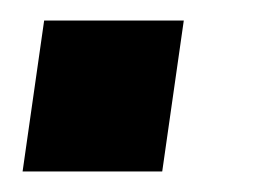

<svg xmlns="http://www.w3.org/2000/svg" viewBox="-20 -167 256 187"><path d="M159 -147 138 0H2L23 -147Z"/></svg>

Font: Pathway Extreme SemiCondensed
Style: Bold Italic
Weight: 700
Width: 4
Italic angle: -8°
Version: Version 1.001;gftools[0.9.26]